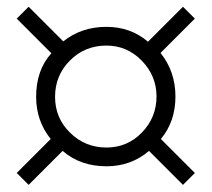

<svg xmlns="http://www.w3.org/2000/svg" viewBox="-20 -693 617 560"><path d="M548.3 -188.5 513.7 -153.8 414.6 -252.9Q362.3 -208 290.5 -208Q214.4 -208 162.6 -252.9L63.5 -153.8L28.8 -188.5L127.9 -287.6Q85.4 -340.3 85.4 -410.6Q85.4 -488.8 129.9 -537.6L28.8 -638.7L63.5 -673.3L164.6 -572.3Q217.3 -614.7 290.5 -614.7Q360.8 -614.7 411.6 -571.3L513.7 -673.3L548.3 -638.7L448.2 -538.6Q491.7 -484.4 491.7 -411.6Q491.7 -338.4 449.2 -287.6ZM436.5 -411.6Q436.5 -471.7 393.6 -515.9Q350.6 -560.1 290.5 -560.1Q227.5 -560.1 184.1 -516.6Q140.6 -473.1 140.6 -410.6Q140.6 -348.6 184.6 -305.7Q228.5 -262.7 290.5 -262.7Q351.6 -262.7 394 -306.6Q436.5 -350.6 436.5 -411.6Z"/></svg>

Font: Dai Banna SIL Book
Style: Regular
Weight: 400
Designer: Victor Gaultney
Foundry: SIL International
Version: Version 2.000